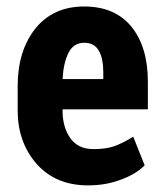

<svg xmlns="http://www.w3.org/2000/svg" viewBox="-20 -558 498 589"><path d="M250 10.7Q151.4 10.7 92.8 -54.7Q34.2 -121.1 34.2 -219.7Q34.2 -232.4 34.2 -256.8Q34.2 -266.6 34.2 -293.9Q34.2 -401.4 87.9 -469.7Q142.6 -538.1 238.3 -538.1Q332 -538.1 382.8 -476.6Q433.6 -414.1 433.6 -307.6Q433.6 -279.3 433.6 -222.7Q368.2 -222.7 171.9 -222.7Q171.9 -221.7 171.9 -219.7Q171.9 -168 195.3 -134.8Q218.8 -100.6 266.6 -100.6Q305.7 -100.6 330.1 -109.4Q355.5 -118.2 388.7 -138.7Q400.4 -109.4 423.8 -50.8Q396.5 -23.4 350.6 -6.8Q304.7 10.7 250 10.7ZM238.3 -426.8Q206.1 -426.8 190.4 -396.5Q174.8 -366.2 171.9 -315.4Q213.9 -315.4 296.9 -315.4Q296.9 -320.3 296.9 -335Q296.9 -378.9 283.2 -402.3Q269.5 -426.8 238.3 -426.8Z"/></svg>

Font: Noto Sans Hebrew DECATHLON 
Style: Bold
Weight: 400
Designer: Monotype Design Team
Version: Version 2.000;GOOG;noto-fonts:20170220:a8a215d2e889